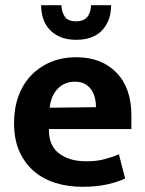

<svg xmlns="http://www.w3.org/2000/svg" viewBox="-20 -707 559 738"><path d="M485 -211H168V-207Q168 -146 208 -116.5Q248 -87 311 -87Q351 -87 381.5 -95Q412 -103 437 -114L461 -21Q434 -8 393 1.5Q352 11 296 11Q242 11 194.5 -3.5Q147 -18 111.5 -48Q76 -78 55 -124Q34 -170 34 -234Q34 -291 51 -337.5Q68 -384 99.5 -417Q131 -450 175 -468.5Q219 -487 273 -487Q370 -487 427.5 -428Q485 -369 485 -263ZM349 -295Q349 -314 344.5 -332Q340 -350 330 -363.5Q320 -377 305 -385Q290 -393 268 -393Q228 -393 202 -366Q176 -339 171 -293ZM216 -687Q218 -658 230 -641.5Q242 -625 273 -625Q327 -625 330 -687H407Q407 -627 372.5 -590.5Q338 -554 273 -554Q237 -554 211.5 -565Q186 -576 169.5 -594.5Q153 -613 145.5 -637Q138 -661 138 -687Z"/></svg>

Font: Mukta Vaani
Style: Bold
Weight: 700
Designer: Noopur Datye, Girish Dalvi, Yashodeep Gholap, Pallavi Karambelkar
Foundry: Ek Type
Version: Version 2.538;PS 1.000;hotconv 16.6.51;makeotf.lib2.5.65220;